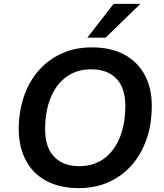

<svg xmlns="http://www.w3.org/2000/svg" viewBox="-20 -959 844 989"><path d="M385 10Q286 10 214.5 -29.5Q143 -69 107.5 -144Q72 -219 77 -322Q82 -410 110.5 -482Q139 -554 188.5 -606Q238 -658 304.5 -686.5Q371 -715 453 -715Q554 -715 624.5 -675.5Q695 -636 731 -562Q767 -488 761 -384Q757 -296 728 -223.5Q699 -151 650 -99Q601 -47 534 -18.5Q467 10 385 10ZM388 -103Q460 -103 511.5 -139Q563 -175 592 -239Q621 -303 625 -388Q631 -495 584.5 -548.5Q538 -602 449 -602Q378 -602 326.5 -566.5Q275 -531 246 -467.5Q217 -404 213 -318Q207 -211 254 -157Q301 -103 388 -103ZM430 -765 565 -939H703L524 -765Z"/></svg>

Font: Nunito Sans 10pt
Style: Bold Italic
Weight: 700
Italic angle: -9°
Designer: Vernon Adams
Foundry: Vernon Adams
Version: Version 3.101;gftools[0.9.27]